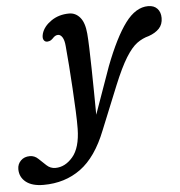

<svg xmlns="http://www.w3.org/2000/svg" viewBox="-156 -520 767 817"><g transform="rotate(-5 228.0 -111.5)"><path d="M318 -231Q364 -351 408.8 -411Q453.5 -471 506.5 -471Q531.5 -471 545.5 -456Q559.5 -441 559.5 -416Q559.5 -388.5 543.2 -371.2Q527 -354 498.5 -344Q471 -337 447.5 -319.8Q424 -302.5 399 -262.2Q374 -222 343 -146.5L267.5 39Q224 149.5 156.5 198.8Q89 248 -2.5 248Q-51.5 248 -77.8 227Q-104 206 -104 172Q-104 150.5 -89.2 135.8Q-74.5 121 -50.5 121Q-30.5 121 -15 135.8Q0.5 150.5 16.5 165.5Q32.5 180.5 54 180.5Q95.5 180.5 128.2 142.2Q161 104 162.5 23Q163 -8 161 -53.2Q159 -98.5 156 -149Q153 -199.5 149.5 -247.5Q146 -295.5 142.5 -332Q140.5 -357.5 132.5 -370Q124.5 -382.5 114 -382.5Q101.5 -382.5 90.5 -369.5Q83.5 -362 75.2 -359.5Q67 -357 61 -358.5Q53.5 -360.5 49.8 -369Q46 -377.5 50.5 -394Q59.5 -424 92.2 -446.5Q125 -469 169 -469Q196.5 -469 215.5 -446.5Q234.5 -424 238.5 -377Q240.5 -353.5 241.8 -314.2Q243 -275 244 -227Q245 -179 245.5 -128Q246 -77 246.5 -30Z"/></g></svg>

Font: Fraunces 9pt S100
Style: Italic
Weight: 400
Italic angle: -16°
Version: Version 1.000; ttfautohint (v1.8.3)